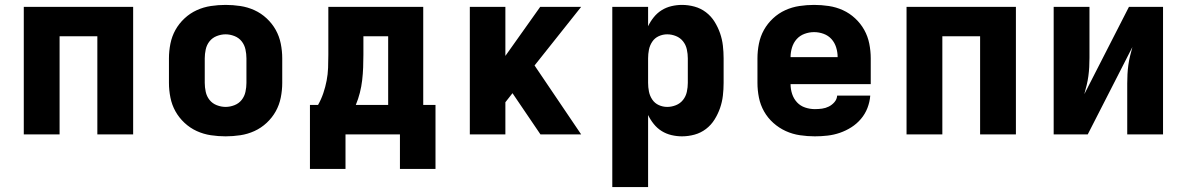

<svg xmlns="http://www.w3.org/2000/svg" viewBox="-20 -548 4840 783"><path d="M77 0V-520H523V0H377V-400H223V0Z M900 8Q870 8 840 3.5Q810 -1 782.5 -13.5Q755 -26 732.5 -47Q710 -68 695.5 -94Q681 -120 675 -150Q669 -180 669 -210V-310Q669 -340 675 -370Q681 -400 695.5 -426Q710 -452 732.5 -473Q755 -494 782.5 -506.5Q810 -519 840 -523.5Q870 -528 900 -528Q930 -528 960 -523.5Q990 -519 1017.5 -506.5Q1045 -494 1067.5 -473Q1090 -452 1104.5 -426Q1119 -400 1125 -370Q1131 -340 1131 -310V-210Q1131 -180 1125 -150Q1119 -120 1104.5 -94Q1090 -68 1067.5 -47Q1045 -26 1017.5 -13.5Q990 -1 960 3.5Q930 8 900 8ZM900 -112Q918 -112 936 -119Q954 -126 965.5 -140.5Q977 -155 981 -173.5Q985 -192 985 -210V-310Q985 -328 981 -346.5Q977 -365 965.5 -379.5Q954 -394 936 -401Q918 -408 900 -408Q882 -408 864 -401Q846 -394 834.5 -379.5Q823 -365 819 -346.5Q815 -328 815 -310V-210Q815 -192 819 -173.5Q823 -155 834.5 -140.5Q846 -126 864 -119Q882 -112 900 -112Z M1244 141V-120H1277Q1290 -143 1298.5 -168Q1307 -193 1312 -219Q1317 -245 1318 -271.5Q1319 -298 1319 -325V-520H1706V-120H1756V141H1611V0H1389V141ZM1563 -120V-400H1462V-325Q1462 -299 1461 -273Q1460 -247 1457 -221Q1454 -195 1447.5 -169.5Q1441 -144 1431 -120Z M1896 0V-520H2041V-320L2183 -520H2350L2160 -281L2350 0H2184L2070 -168L2041 -131V0Z M2477 215V-520H2623V-441Q2632 -460 2646 -477.5Q2660 -495 2678.5 -506.5Q2697 -518 2718.5 -523Q2740 -528 2761 -528Q2787 -528 2812.5 -521Q2838 -514 2859 -498Q2880 -482 2894 -459.5Q2908 -437 2916.5 -412.5Q2925 -388 2928 -362Q2931 -336 2931 -310V-210Q2931 -184 2928 -158Q2925 -132 2916.5 -107.5Q2908 -83 2894 -60.5Q2880 -38 2859 -22Q2838 -6 2812.5 1Q2787 8 2761 8Q2740 8 2718.5 3Q2697 -2 2678.5 -13.5Q2660 -25 2646 -42.5Q2632 -60 2623 -79V215ZM2701 -112Q2719 -112 2736.5 -119Q2754 -126 2765.5 -140.5Q2777 -155 2781 -173.5Q2785 -192 2785 -210V-310Q2785 -328 2781 -346.5Q2777 -365 2765.5 -379.5Q2754 -394 2736.5 -401Q2719 -408 2701 -408Q2683 -408 2666.5 -400.5Q2650 -393 2640 -378Q2630 -363 2626.5 -345.5Q2623 -328 2623 -310V-210Q2623 -192 2626.5 -174.5Q2630 -157 2640 -142Q2650 -127 2666.5 -119.5Q2683 -112 2701 -112Z M3303 8Q3273 8 3242.5 3.5Q3212 -1 3184.5 -13.5Q3157 -26 3134 -46.5Q3111 -67 3096 -93.5Q3081 -120 3075 -150Q3069 -180 3069 -210V-310Q3069 -340 3075 -370Q3081 -400 3095.5 -426Q3110 -452 3132.5 -473Q3155 -494 3182.5 -506.5Q3210 -519 3240 -523.5Q3270 -528 3300 -528Q3330 -528 3360 -523.5Q3390 -519 3417.5 -506.5Q3445 -494 3467.5 -473Q3490 -452 3504.5 -426Q3519 -400 3525 -370Q3531 -340 3531 -310V-205H3204Q3204 -184 3210.5 -164.5Q3217 -145 3230.5 -130.5Q3244 -116 3263.5 -109.5Q3283 -103 3303 -103Q3318 -103 3332.5 -105Q3347 -107 3360 -113.5Q3373 -120 3383 -131.5Q3393 -143 3394 -158H3529Q3527 -132 3517.5 -107.5Q3508 -83 3491 -63Q3474 -43 3452 -29Q3430 -15 3405.5 -6.5Q3381 2 3355 5Q3329 8 3303 8ZM3204 -315H3396Q3396 -335 3390 -354.5Q3384 -374 3371 -388.5Q3358 -403 3339 -410Q3320 -417 3300 -417Q3280 -417 3261 -410Q3242 -403 3229 -388.5Q3216 -374 3210 -354.5Q3204 -335 3204 -315Z M3677 0V-520H4123V0H3977V-400H3823V0Z M4277 0V-520H4423V-312Q4423 -293 4422 -274.5Q4421 -256 4418.5 -237.5Q4416 -219 4411.5 -200.5Q4407 -182 4402 -164L4584 -520H4723V0H4577V-208Q4577 -227 4578 -245.5Q4579 -264 4581.5 -282.5Q4584 -301 4588.5 -319.5Q4593 -338 4598 -356L4416 0Z"/></svg>

Font: Iosevka SS04 Heavy Extended
Style: Regular
Weight: 900
Width: 7
Monospace: yes
Designer: Belleve Invis
Foundry: Belleve Invis
Version: Version 19.0.0; ttfautohint (v1.8.4)